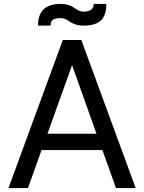

<svg xmlns="http://www.w3.org/2000/svg" viewBox="-20 -955 732 975"><path d="M287 -863C331 -863 334 -825 405 -825C495 -825 520 -869 520 -935H456C456 -918 448 -896 405 -896C361 -896 359 -935 287 -935C197 -935 173 -884 173 -825H237C237 -847 244 -863 287 -863ZM669 0 393 -752H299L23 0H122L191 -193H500L569 0ZM346 -624 470 -276H221Z"/></svg>

Font: Hibana SubMedium
Style: Regular
Weight: 500
Width: 6
Designer: pygmalion
Foundry: ybstudio
Version: Version 0.930;hotconv 1.0.109;makeotfexe 2.5.65596